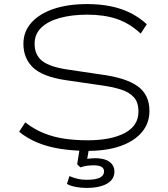

<svg xmlns="http://www.w3.org/2000/svg" viewBox="-20 -733 827 943"><path d="M412 8Q342 8 279.5 -1.5Q217 -11 165.5 -32Q114 -53 74 -86L104 -132Q149 -97 197.5 -78Q246 -59 298.5 -51.5Q351 -44 411 -44Q525 -44 592.5 -79.5Q660 -115 660 -185Q660 -231 637 -256Q614 -281 572 -294Q530 -307 470 -315L305 -339Q190 -356 142.5 -401Q95 -446 95 -518Q95 -578 134.5 -622Q174 -666 244 -689.5Q314 -713 408 -713Q471 -713 524.5 -702Q578 -691 621.5 -669Q665 -647 701 -614L671 -568Q616 -619 553.5 -640Q491 -661 409 -661Q333 -661 274.5 -645Q216 -629 183 -597.5Q150 -566 150 -518Q150 -463 187.5 -433.5Q225 -404 315 -391L477 -367Q598 -351 656 -309.5Q714 -268 714 -188Q714 -128 677 -84Q640 -40 572.5 -16Q505 8 412 8ZM405 190Q378 190 351.5 185Q325 180 309 170L321 132Q346 142 364.5 146Q383 150 406 150Q450 150 470.5 139.5Q491 129 491 109Q491 94 478.5 86.5Q466 79 441 79Q425 79 408.5 81Q392 83 375 89L359 74L374 -20H420L407 55L385 52Q406 47 420.5 45.5Q435 44 446 44Q477 44 498 51.5Q519 59 530.5 74Q542 89 542 110Q542 135 526 153Q510 171 478.5 180.5Q447 190 405 190Z"/></svg>

Font: Nunito Sans 7pt Expanded ExtraLight
Style: Regular
Weight: 250
Width: 7
Designer: Vernon Adams
Foundry: Vernon Adams
Version: Version 3.101;gftools[0.9.27]